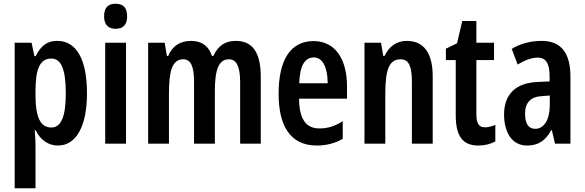

<svg xmlns="http://www.w3.org/2000/svg" viewBox="-20 -773 3147 1033"><path d="M288 -553C239 -553 203 -533 172 -471H165L150 -543H59V240H171V13C171 -7 170 -35 167 -72H172C198 -18 242 10 292 10C390 10 448 -94 448 -271C448 -454 391 -553 288 -553ZM256 -458C311 -458 334 -396 334 -270C334 -146 309 -87 256 -87C198 -87 171 -141 171 -262V-286C171 -406 197 -458 256 -458Z M602 -753C560 -753 540 -730 540 -685C540 -641 562 -618 602 -618C643 -618 664 -641 664 -685C664 -729 645 -753 602 -753ZM658 -543H546V0H658Z M1249 -553C1190 -553 1153 -526 1128 -472H1120C1106 -519 1070 -553 1008 -553C949 -553 906 -525 885 -472H878L866 -543H777V0H889V-269C889 -385 904 -454 966 -454C1006 -454 1024 -418 1024 -332V0H1136V-284C1136 -397 1156 -454 1212 -454C1252 -454 1272 -416 1272 -331V0H1383V-360C1383 -490 1339 -553 1249 -553Z M1667 -552C1543 -552 1479 -451 1479 -268C1479 -102 1538 10 1684 10C1736 10 1782 -2 1824 -26V-121C1780 -93 1742 -82 1698 -82C1625 -82 1590 -134 1589 -242H1847V-309C1847 -453 1785 -552 1667 -552ZM1669 -464C1718 -464 1743 -406 1743 -325H1590C1593 -422 1621 -464 1669 -464Z M2169 -553C2115 -553 2073 -524 2049 -472H2042L2030 -543H1941V0H2053V-269C2053 -402 2075 -454 2136 -454C2181 -454 2196 -413 2196 -333V0H2308V-363C2308 -489 2259 -553 2169 -553Z M2589 -88C2555 -88 2543 -111 2543 -159V-450H2638V-543H2543V-660H2467L2439 -540L2379 -511V-450H2432V-152C2432 -43 2468 10 2553 10C2589 10 2619 2 2645 -12V-101C2626 -93 2606 -88 2589 -88Z M2895 -553C2834 -553 2779 -538 2733 -510L2765 -426C2807 -451 2842 -463 2873 -463C2918 -463 2937 -430 2937 -362V-335L2872 -332C2757 -327 2692 -268 2692 -157C2692 -70 2728 10 2816 10C2877 10 2915 -17 2946 -73H2949L2966 0H3049V-362C3049 -487 2999 -553 2895 -553ZM2897 -256 2938 -259V-207C2938 -128 2906 -80 2860 -80C2824 -80 2805 -106 2805 -161C2805 -221 2835 -253 2897 -256Z"/></svg>

Font: Noto Sans Myanmar ExtraCondensed SemiBold
Style: Regular
Weight: 600
Width: 2
Designer: Monotype Design Team
Foundry: Monotype Imaging Inc.
Version: Version 2.107